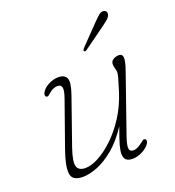

<svg xmlns="http://www.w3.org/2000/svg" viewBox="-125 -768 794 873"><g transform="rotate(-20 272.0 -331.5)"><path d="M451.5 -57Q456 -55 456.5 -48.8Q457 -42.5 453 -36Q440.5 -17 416 -4.8Q391.5 7.5 369.5 7.5Q346.5 7.5 337 -2.5Q327.5 -12.5 327.5 -31Q327.5 -47 334.2 -71.8Q341 -96.5 361.5 -152.5Q323 -93.5 280.8 -58.5Q238.5 -23.5 199 -8Q159.5 7.5 128.5 7.5Q77 7.5 72.5 -28.8Q68 -65 94 -138.5L170 -353.5Q183 -389.5 180.2 -405Q177.5 -420.5 160 -420.5Q150.5 -420.5 140.8 -417Q131 -413.5 119 -403.5Q112 -397.5 107 -393.5Q102 -389.5 96 -392.5Q91.5 -395 91.2 -401Q91 -407 94 -412.5Q104 -431.5 128.2 -444.2Q152.5 -457 176.5 -457Q208 -457 216.5 -435.8Q225 -414.5 205 -358L127.5 -136.5Q105.5 -73 112.8 -49.8Q120 -26.5 153 -26.5Q181 -26.5 217.2 -45.8Q253.5 -65 291.2 -100.8Q329 -136.5 361.5 -187Q394 -237.5 414 -300.5Q429 -348.5 433 -364Q437 -379.5 437 -387.5Q437 -394.5 433.5 -405.5Q430 -416.5 430 -428.5Q430 -441.5 442.2 -449.2Q454.5 -457 470 -457Q486 -457 488.2 -440.5Q490.5 -424 475 -379.5L379 -104Q363.5 -60 365.5 -43.8Q367.5 -27.5 386 -27.5Q394 -27.5 404 -31.8Q414 -36 427 -46Q434.5 -51.5 440 -55.8Q445.5 -60 451.5 -57ZM421.5 -634Q439 -652 450.8 -661.8Q462.5 -671.5 474.5 -669Q483.5 -667 486.5 -659.8Q489.5 -652.5 486 -643.5Q482 -634 471.5 -625.2Q461 -616.5 448 -607L339.5 -528.5Q332 -523.5 328 -528Q325.5 -530.5 327.5 -534.5Q329.5 -538.5 332.5 -542Z"/></g></svg>

Font: Fraunces 9pt SuperSoft Thin
Style: Italic
Weight: 100
Italic angle: -16°
Version: Version 1.000;[0bf87f6ff]